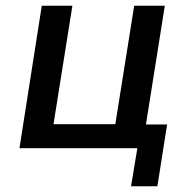

<svg xmlns="http://www.w3.org/2000/svg" viewBox="-20 -518 671 671"><path d="M438 133 460 0H48L126 -498H233L167 -84H383L449 -498H556L490 -83H564L530 133Z"/></svg>

Font: Nunito Sans 7pt SemiCondensed SemiBold
Style: Italic
Weight: 600
Width: 4
Italic angle: -9°
Designer: Vernon Adams
Foundry: Vernon Adams
Version: Version 3.101;gftools[0.9.27]